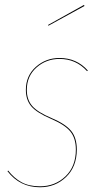

<svg xmlns="http://www.w3.org/2000/svg" viewBox="-20 -768 416 797"><path d="M328.6 -747.6 330.6 -743.2 180.7 -661.1 179.7 -664.6ZM227.1 -527.3Q298.3 -527.3 344.7 -475.1L341.3 -472.7Q295.9 -523.4 227.1 -523.4Q171.9 -523.4 131.6 -487.8Q91.3 -452.1 91.3 -395Q91.3 -354 113.8 -328.1Q136.2 -302.2 194.3 -277.8Q252 -253.4 275.4 -224.6Q298.8 -195.8 298.8 -147.5Q298.8 -76.2 254.4 -33.4Q210 9.3 146 9.3Q62.5 9.3 11.2 -57.1L13.7 -60.1Q38.1 -28.8 69.1 -11.7Q100.1 5.4 146 5.4Q208.5 5.4 251.7 -35.9Q294.9 -77.1 294.9 -147Q294.9 -193.8 272.2 -221.9Q249.5 -250 192.4 -274.4Q132.8 -299.8 110.1 -326.4Q87.4 -353 87.4 -395Q87.4 -453.6 128.9 -490.5Q170.4 -527.3 227.1 -527.3Z"/></svg>

Font: Fira Sans Compressed Four
Style: Italic
Weight: 100
Width: 3
Italic angle: -8°
Designer: Carrois Corporate & Edenspiekermann AG
Foundry: Carrois Corporate GbR & Edenspiekermann AG
Version: Version 4.203;PS 004.203;hotconv 1.0.88;makeotf.lib2.5.64775